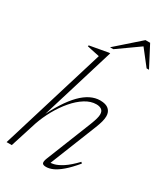

<svg xmlns="http://www.w3.org/2000/svg" viewBox="-218 -975 929 1075"><g transform="rotate(30 246.5 -437.0)"><path d="M93 -171 38.5 0H5L211.5 -675Q202.5 -677 189 -679.8Q175.5 -682.5 160.2 -685.8Q145 -689 130.5 -692.5L132.5 -699L251.5 -720.5H259L105.5 -218L97.5 -211.5Q128 -277 158.8 -325Q189.5 -373 220 -403.8Q250.5 -434.5 281.2 -449.5Q312 -464.5 343 -464.5Q380.5 -464.5 398.5 -448.2Q416.5 -432 416.5 -404.5Q416.5 -389 411.5 -369.5Q406.5 -350 395 -321L270.5 -9L258.5 -23.5Q274 -20.5 296.8 -25.8Q319.5 -31 351 -51.2Q382.5 -71.5 423 -114L430 -106.5Q392 -61 362.2 -35.8Q332.5 -10.5 308.8 -0.2Q285 10 265.5 10Q244 10 240.5 -0.2Q237 -10.5 245.5 -32L362 -324Q372.5 -351 377 -367.8Q381.5 -384.5 381.5 -395.5Q381.5 -417 368.8 -426Q356 -435 335.5 -435Q299.5 -435 263.5 -412.5Q227.5 -390 195 -352Q162.5 -314 136.2 -267Q110 -220 93 -171ZM241 -749.5 393 -883.5H423L493 -749.5H477.5L394 -856.5H413.5L262.5 -749.5Z"/></g></svg>

Font: Newsreader 36pt ExtraLight
Style: Italic
Weight: 250
Italic angle: -17°
Designer: Hugues Gentile
Foundry: Production Type
Version: Version 1.003